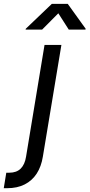

<svg xmlns="http://www.w3.org/2000/svg" viewBox="-111 -781 469 1005"><path d="M122.1 -545.9H210.4L113.3 39.1Q105 90.8 81.1 127.7Q57.1 164.6 18.3 184.3Q-20.5 204.1 -73.7 204.1H-91.3L-78.1 123H-62Q-24.4 123 -2.7 101.6Q19 80.1 25.4 39.1ZM109.4 -626H22.9L23.9 -630.4L160.2 -760.7H243.7L337.4 -630.4L336.4 -626H249L194.3 -711.4Z"/></svg>

Font: Adwaita Sans
Style: Italic
Weight: 400
Italic angle: -9.39999°
Designer: Rasmus Andersson
Foundry: rsms
Version: Version 4.001;git-9221beed3